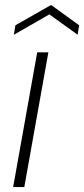

<svg xmlns="http://www.w3.org/2000/svg" viewBox="-20 -754 339 774"><path d="M33 0 130 -543H175L78 0ZM299 -652 293 -614 179 -696 36 -614 42 -652 186 -734Z"/></svg>

Font: Poppins ExtraLight
Style: Italic
Weight: 275
Italic angle: -10°
Designer: Ninad Kale (Devanagari), Jonny Pinhorn (Latin)
Foundry: Indian Type Foundry
Version: Version 3.200;PS 1.000;hotconv 16.6.54;makeotf.lib2.5.65590